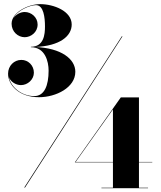

<svg xmlns="http://www.w3.org/2000/svg" viewBox="-20 -830 800 952"><path d="M353.5 -474C353.5 -537 284.5 -592 153.5 -597C278 -602 335.5 -651.5 335.5 -708.5C335.5 -775 246.5 -809.5 179.5 -809.5C118.5 -809.5 37.5 -768 37.5 -712.5C37.5 -673 69 -645.5 102.5 -645.5C132.5 -645.5 166.5 -669.5 166.5 -708.5C166.5 -744.5 135 -770.5 102.5 -770.5C81 -770.5 58 -758 46 -739C66.5 -780.5 130 -804.5 158.5 -804.5C196.5 -804.5 203 -743 203 -698.5C203 -660 198 -598 133 -598V-596C204 -596 221 -524.5 221 -480C221 -405.5 200 -353.5 149.5 -353.5C89 -353.5 34 -396.5 24 -447.5C32.5 -425 58 -408 84 -408C117 -408 148 -435.5 148 -469.5C148 -506 119.5 -533 86 -533C50 -533 20 -504 20 -464.5C20 -409 73.5 -348 173.5 -348C258 -348 353.5 -396 353.5 -474ZM584 -650 100 100H104L587.5 -650ZM714 101H669V-25H735V-27H669V-347H579L351 -25H540V101H483V103H714ZM355 -27 540 -287.5V-27Z"/></svg>

Font: Bodoni* 48pt Fatface
Style: Regular
Weight: 900
Version: Version 2.3